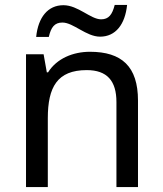

<svg xmlns="http://www.w3.org/2000/svg" viewBox="-20 -755 658 775"><path d="M126 -606H177C186 -645 200 -664 232 -664C276 -664 328 -607 384 -607C447 -607 485 -657 493 -735H443C433 -696 419 -677 388 -677C346 -677 295 -734 236 -734C173 -734 134 -685 126 -606ZM343 -546C275 -546 209 -519 174 -463H169L156 -536H85V0H173V-278C173 -403 211 -472 330 -472C412 -472 450 -429 450 -343V0H537V-349C537 -487 471 -546 343 -546Z"/></svg>

Font: Noto Sans Psalter Pahlavi
Style: Regular
Weight: 400
Designer: Monotype Design Team
Foundry: Monotype Imaging Inc.
Version: Version 2.002